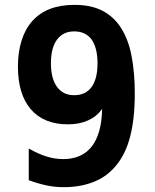

<svg xmlns="http://www.w3.org/2000/svg" viewBox="-20 -756 642 795"><path d="M245.1 19Q225.6 19 208.3 17.3Q190.9 15.6 172.9 11.7Q154.3 7.8 136 2.4Q117.7 -2.9 99.1 -9.8V-141.1Q118.7 -129.9 137 -121.6Q155.3 -113.3 173.3 -107.9Q207.5 -97.2 241.7 -97.2Q278.8 -97.2 308.8 -109.9Q338.9 -122.6 359.9 -149.4Q379.4 -174.3 390.6 -212.9Q401.9 -251.5 402.8 -304.7Q390.6 -288.1 376.7 -276.9Q362.8 -265.6 344.2 -257.3Q325.7 -249 305.4 -245.1Q285.2 -241.2 260.3 -241.2Q211.4 -241.2 172.9 -256.8Q134.3 -272.5 107.4 -303.7Q81.1 -334.5 67.6 -378.7Q54.2 -422.9 54.2 -480Q54.2 -539.6 69.1 -587.4Q84 -635.3 113.8 -668.9Q173.3 -735.8 288.1 -735.8Q356 -735.8 401.9 -712.6Q447.8 -689.5 477.1 -646.5Q510.3 -597.7 524.2 -526.9Q538.1 -456.1 538.1 -369.1Q538.1 -315.4 533.2 -271.2Q528.3 -227.1 519 -191.2Q509.8 -155.3 496.1 -126.7Q482.4 -98.1 464.8 -75.7Q426.8 -26.9 370.6 -3.9Q314.5 19 245.1 19ZM287.6 -361.8Q334.5 -361.8 359.4 -396Q383.8 -430.2 383.8 -493.7Q383.8 -527.3 377.2 -552Q370.6 -576.7 359.4 -592.3Q346.7 -609.4 328.6 -617.7Q310.5 -626 287.6 -626Q262.7 -626 245.4 -616.9Q228 -607.9 216.3 -592.3Q190.9 -558.1 190.9 -494.1Q190.9 -430.2 216.3 -396Q229 -378.9 246.3 -370.4Q263.7 -361.8 287.6 -361.8Z"/></svg>

Font: Hack
Style: Bold
Weight: 700
Monospace: yes
Designer: Christopher Simpkins
Foundry: Christopher Simpkins
Version: Version 2.017